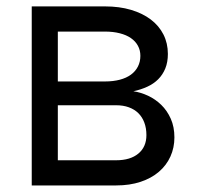

<svg xmlns="http://www.w3.org/2000/svg" viewBox="-20 -565 601 585"><path d="M76.7 -545.5H299.7Q343.8 -545.5 379.1 -535Q414.4 -524.5 439.5 -505.5Q464.5 -486.5 478 -459.9Q491.5 -433.2 491.5 -400.6Q491.5 -375.7 483.7 -356.5Q475.9 -337.4 462 -323.5Q448.2 -309.7 428.8 -300.8Q409.4 -291.9 386.4 -286.9Q408.7 -283.7 431.1 -273.3Q453.5 -262.8 471.4 -245.4Q489.3 -228 500.4 -203.1Q511.4 -178.3 511.4 -146.3Q511.4 -115.1 499.3 -88.2Q487.2 -61.4 464.3 -41.7Q441.4 -22 408.4 -11Q375.4 0 333.8 0H76.7ZM333.8 -76.7Q377.1 -76.7 401.6 -97.1Q426.1 -117.5 426.1 -153.4Q426.1 -174.7 419.7 -191.6Q413.4 -208.5 401.5 -220.2Q389.6 -231.9 372.5 -238.1Q355.5 -244.3 333.8 -244.3H156.2V-76.7ZM299.7 -316.8Q324.9 -316.8 345 -322.1Q365.1 -327.4 378.9 -337.5Q392.8 -347.7 400.2 -362.2Q407.7 -376.8 407.7 -394.9Q407.7 -411.9 400.2 -425.6Q392.8 -439.3 378.9 -448.9Q365.1 -458.5 345 -463.6Q324.9 -468.8 299.7 -468.8H156.2V-316.8Z"/></svg>

Font: Fast_Sans-Dotted
Style: Regular
Weight: 400
Version: Version 3.018